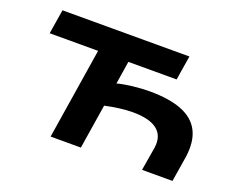

<svg xmlns="http://www.w3.org/2000/svg" viewBox="-112 -904 1362 1103"><g transform="rotate(20 569.0 -352.5)"><path d="M282 0 370 -556H74L98 -705H874L850 -556H555L533 -416Q569 -426 624 -432.5Q679 -439 729 -439Q850 -439 926.5 -408.5Q1003 -378 1034.5 -315Q1066 -252 1052 -155L1027 0H841L865 -144Q876 -217 829 -255Q782 -293 679 -293Q643 -293 599.5 -287.5Q556 -282 510 -272L467 0Z"/></g></svg>

Font: Nunito Sans 7pt Expanded ExtraBold
Style: Italic
Weight: 800
Width: 7
Italic angle: -9°
Designer: Vernon Adams
Foundry: Vernon Adams
Version: Version 3.101;gftools[0.9.27]